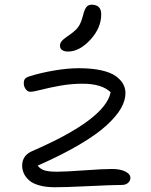

<svg xmlns="http://www.w3.org/2000/svg" viewBox="-20 -786 643 816"><path d="M269 -566.9Q252.9 -566.9 243.9 -573.5Q234.9 -580.1 234.9 -591.8Q234.9 -594.7 235.4 -597.7Q235.8 -600.6 237.3 -603.3Q238.8 -606 240 -608.2Q241.2 -610.4 244.1 -613.3Q247.1 -616.2 248.8 -617.9Q250.5 -619.6 255.1 -623Q259.8 -626.5 262 -628.2Q264.2 -629.9 270 -634Q275.9 -638.2 278.8 -640.1Q304.7 -658.7 314.9 -674.8Q325.2 -690.9 333 -721.2Q339.4 -747.1 347.7 -756.6Q356 -766.1 369.1 -766.1Q410.2 -766.1 410.2 -725.1Q410.2 -667 363.8 -616.9Q317.4 -566.9 269 -566.9ZM212.9 9.8Q174.8 9.8 146.5 1.7Q118.2 -6.3 103 -20.3Q87.9 -34.2 81.1 -49.6Q74.2 -64.9 74.2 -82Q74.2 -125.5 117.2 -144Q428.2 -278.8 450.2 -394Q412.6 -430.2 331.1 -430.2Q281.7 -430.2 234.6 -421.6Q187.5 -413.1 155 -404.5Q122.6 -396 107.9 -396Q97.7 -396 89.4 -407Q81.1 -418 81.1 -432.1Q81.1 -444.8 86.4 -451.2Q91.8 -457.5 106 -461.9Q152.8 -476.6 210 -486.3Q267.1 -496.1 314.9 -496.1Q369.6 -496.1 409.7 -487.3Q449.7 -478.5 471.4 -462.9Q493.2 -447.3 503.2 -429.2Q513.2 -411.1 513.2 -390.1Q513.2 -358.9 493.9 -325.2Q474.6 -291.5 432.6 -252.9Q390.6 -214.4 316.4 -170.7Q242.2 -127 140.1 -82Q152.3 -66.4 170.9 -61.3Q189.5 -56.2 223.1 -56.2Q257.3 -56.2 337.6 -62Q418 -67.9 456.1 -67.9Q490.7 -67.9 512.5 -57.1Q534.2 -46.4 534.2 -29.8Q534.2 -17.6 524.2 -8.8Q514.2 0 498 0Q460.9 0 360.4 4.9Q259.8 9.8 212.9 9.8Z"/></svg>

Font: Shantell Sans Normal
Style: Regular
Weight: 300
Designer: Stephen Nixon, Anya Danilova, Shantell Martin
Foundry: Arrow Type
Version: Version 1.006;[559af2be0]